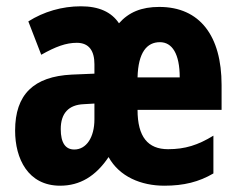

<svg xmlns="http://www.w3.org/2000/svg" viewBox="-20 -580 754 610"><path d="M486 -558C429 -558 389 -541 358 -506C334 -542 294 -560 237 -560C177 -560 119 -543 70 -512L111 -406C157 -432 190 -444 224 -444C264 -444 280 -417 280 -376V-346L208 -343C87 -337 28 -280 28 -165C28 -76 69 10 171 10C234 10 284 -20 325 -81C359 -19 428 10 502 10C564 10 612 -2 658 -29V-149C609 -119 568 -106 514 -106C450 -106 417 -145 417 -231H684V-310C684 -466 615 -558 486 -558ZM488 -446C527 -446 551 -409 551 -334H417C419 -414 447 -446 488 -446ZM246 -249 280 -251V-201C280 -143 254 -105 216 -105C188 -105 173 -126 173 -170C173 -220 198 -247 246 -249Z"/></svg>

Font: Noto Sans Sinhala UI ExtraCondensed ExtraBold
Style: Regular
Weight: 800
Width: 2
Designer: Jelle Bosma - Monotype Design Team
Foundry: Monotype Imaging Inc.
Version: Version 2.006